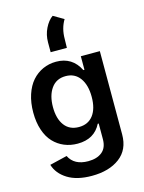

<svg xmlns="http://www.w3.org/2000/svg" viewBox="-151 -930 927 1234"><g transform="rotate(-15 312.5 -313.5)"><path d="M252 -620.6V-686Q252 -735.8 273.2 -778.8Q294.4 -821.8 324.7 -843.3L393.6 -803.2Q361.3 -749.5 361.3 -680.7L359.9 -620.6ZM303.2 215.8Q204.1 215.8 142.6 177.5Q81.1 139.2 62.5 78.1L178.2 50.3Q211.9 118.7 305.2 118.7Q363.3 118.7 397.5 90.8Q431.6 63 431.6 5.4V-98.1H425.3Q379.9 -7.8 268.6 -7.8Q220.7 -7.8 180.2 -24.7Q139.6 -41.5 108.9 -74Q78.1 -106.4 60.8 -158Q43.5 -209.5 43.5 -274.4Q43.5 -339.8 61 -393.1Q78.6 -446.3 109.1 -481Q139.6 -515.6 180.7 -534.2Q221.7 -552.7 269 -552.7Q377 -552.7 425.3 -455.1H432.6V-545.4H559.1V8.8Q559.1 109.9 488.8 162.8Q418.5 215.8 303.2 215.8ZM304.2 -108.9Q365.2 -108.9 398.9 -152.8Q432.6 -196.8 432.6 -275.4Q432.6 -354.5 398.9 -400.9Q365.2 -447.3 304.2 -447.3Q242.2 -447.3 208.5 -399.9Q174.8 -352.5 174.8 -275.4Q174.8 -198.2 208.3 -153.6Q241.7 -108.9 304.2 -108.9Z"/></g></svg>

Font: Interop SemBd
Style: Regular
Weight: 600
Designer: Rasmus Andersson, Google, Jang Haemin
Foundry: jhaemin
Version: Version 1.007